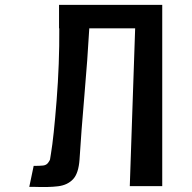

<svg xmlns="http://www.w3.org/2000/svg" viewBox="-20 -749 785 787"><path d="M222 -729H645V14H512L534 -633H346Q339 -508 326 -358.5Q313 -209 306 -95Q304 -67 297.5 -47Q291 -27 280 -15Q269 -3 253.5 4.5Q238 12 218 14.5Q198 17 173.5 17.5Q149 18 121 17Q107 17 100 17L118 -69Q143 -69 156.5 -70.5Q170 -72 177 -81.5Q184 -91 185 -95Q186 -99 189 -120Q200 -185 212 -337Q224 -489 223 -633H222Z"/></svg>

Font: OpenDyslexic
Style: Regular
Weight: 400
Designer: Abbie Gonzalez
Version: Version 0.920;hotconv 1.0.109;makeotfexe 2.5.65596